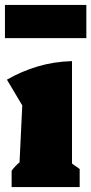

<svg xmlns="http://www.w3.org/2000/svg" viewBox="-24 -756 369 776"><path d="M23 0V-66Q37 -85 55 -100L66 -330L4 -434Q63 -468 128.5 -487.5Q194 -507 267 -509V-95L298 -73V0ZM-4 -602V-736H325V-602Z"/></svg>

Font: Piazzolla Black
Style: Regular
Weight: 900
Designer: Juan Pablo del Peral
Foundry: Huerta Tipografica
Version: Version 1.330